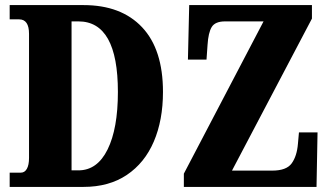

<svg xmlns="http://www.w3.org/2000/svg" viewBox="-20 -734 1306 754"><path d="M18 -56H62Q77 -56 85.5 -71Q94 -86 94 -114V-601Q94 -658 55 -658H18V-714H308Q456 -714 538 -627Q620 -540 620 -373Q620 -262 584 -178Q548 -94 478 -47Q408 0 308 0H18ZM288 -65Q362 -65 402.5 -147Q443 -229 443 -373Q443 -650 288 -650H261V-65ZM702 -52 1015 -650H864Q825 -650 811.5 -628Q798 -606 795 -557L791 -500H718L723 -714H1205V-661L891 -64H1049Q1105 -64 1125.5 -92.5Q1146 -121 1150 -169L1154 -214H1227L1223 0H702Z"/></svg>

Font: Noto Serif CondBlack
Style: Regular
Weight: 900
Width: 3
Designer: Monotype Design Team
Foundry: Monotype Imaging Inc.
Version: Version 1.001